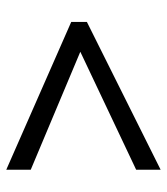

<svg xmlns="http://www.w3.org/2000/svg" viewBox="20 -719 532 612"><g transform="rotate(90 286.0 -413.0)"><path d="M521 -167 50 -374V-424L521 -659V-581L145 -403L521 -245Z"/></g></svg>

Font: Noto Sans Tamil UI
Style: Regular
Weight: 400
Designer: Jelle Bosma - Monotype Design Team
Foundry: Monotype Imaging Inc.
Version: Version 2.004; ttfautohint (v1.8.4.7-5d5b)